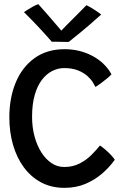

<svg xmlns="http://www.w3.org/2000/svg" viewBox="-20 -900 608 925"><path d="M533 -130.5Q508 -95 472.5 -64.2Q437 -33.5 391.8 -14.2Q346.5 5 290.5 5Q227.5 5 178.2 -21.2Q129 -47.5 94.8 -94Q60.5 -140.5 42.8 -202.2Q25 -264 25 -335Q25 -427.5 55.5 -501.8Q86 -576 145.8 -619.5Q205.5 -663 291.5 -663Q363.5 -663 424.5 -631Q485.5 -599 517 -542Q509 -533 494.5 -521Q480 -509 465.2 -498.2Q450.5 -487.5 440 -481Q436.5 -488.5 427.2 -503.5Q418 -518.5 400.8 -534Q383.5 -549.5 356 -560.8Q328.5 -572 288.5 -572Q259.5 -572 232 -558.2Q204.5 -544.5 182.5 -516.2Q160.5 -488 147.5 -443.2Q134.5 -398.5 134.5 -337Q134.5 -286.5 146.5 -242.5Q158.5 -198.5 179.5 -165.5Q200.5 -132.5 228.5 -114Q256.5 -95.5 289 -95.5Q330.5 -95.5 363.2 -112.2Q396 -129 420.2 -153.2Q444.5 -177.5 461.5 -199Q472 -192.5 486.5 -180Q501 -167.5 513.8 -154.2Q526.5 -141 533 -130.5ZM396.5 -875Q405 -871 415.8 -864.8Q426.5 -858.5 437.2 -851.5Q448 -844.5 456.2 -838.5Q464.5 -832.5 467.5 -830Q405 -774 366.2 -742.5Q327.5 -711 311 -698Q302 -698 287 -698.2Q272 -698.5 256 -698.8Q240 -699 229.5 -699Q199 -734 165.5 -769.8Q132 -805.5 95.5 -841.5Q103.5 -847 115.2 -854.5Q127 -862 140 -869Q153 -876 164.5 -880Q180.5 -862.5 198.8 -841.5Q217 -820.5 234 -800.8Q251 -781 263 -767Q275 -753 278.5 -748.5H271.5Q282 -760 304.2 -782.2Q326.5 -804.5 351.8 -829.8Q377 -855 396.5 -875Z"/></svg>

Font: Grandstander Thin
Style: Regular
Weight: 400
Version: Version 1.200